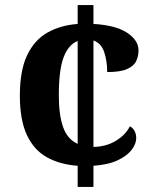

<svg xmlns="http://www.w3.org/2000/svg" viewBox="-20 -734 605 754"><path d="M285 -83Q215 -88 164 -116.5Q113 -145 85.5 -204Q58 -263 58 -358Q58 -458 87 -518Q116 -578 167 -606.5Q218 -635 285 -640V-714H347V-640Q434 -635 479 -605.5Q524 -576 524 -536Q524 -514 515 -494.5Q506 -475 479.5 -463Q453 -451 401 -451Q401 -493 389.5 -528.5Q378 -564 347 -575V-157Q397 -158 435 -181Q473 -204 490 -238Q503 -231 509 -218.5Q515 -206 515 -192Q515 -169 497 -145.5Q479 -122 442 -104.5Q405 -87 347 -83V0H285ZM285 -573Q249 -559 230 -509.5Q211 -460 211 -359Q211 -282 228 -234.5Q245 -187 285 -169Z"/></svg>

Font: Noto Serif Ethiopic
Style: Bold
Weight: 700
Designer: Monotype Design Team
Foundry: Monotype Imaging Inc.
Version: Version 2.102; ttfautohint (v1.8.4.7-5d5b)